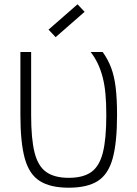

<svg xmlns="http://www.w3.org/2000/svg" viewBox="-20 -860 640 894"><path d="M300 14Q215 14 165.5 -17Q116 -48 95.5 -122Q75 -196 75 -324V-618H125V-324Q125 -213 141 -149.5Q157 -86 195.5 -59Q234 -32 300 -32Q367 -32 405 -59Q443 -86 459 -149.5Q475 -213 475 -324Q475 -380 471 -423Q467 -466 458 -500.5Q449 -535 435.5 -563.5Q422 -592 402 -618H458Q483 -583 497.5 -544.5Q512 -506 518.5 -453.5Q525 -401 525 -324Q525 -196 504.5 -122Q484 -48 435 -17Q386 14 300 14ZM239 -687 206 -722 341 -840 374 -805Z"/></svg>

Font: Victor Mono Thin
Style: Regular
Weight: 100
Monospace: yes
Designer: Rune Bjørnerås
Version: Version 1.561;gftools[0.9.30]